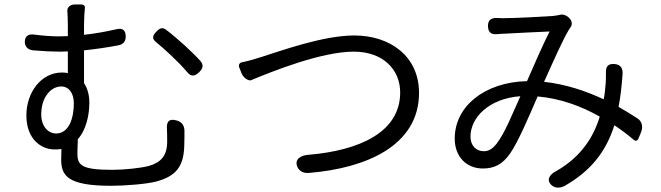

<svg xmlns="http://www.w3.org/2000/svg" viewBox="-20 -803 2980 866"><path d="M811 -600C783 -625 754 -650 729 -669C712 -681 700 -676 686 -661C668 -643 664 -629 684 -613C706 -595 731 -573 756 -549C780 -526 804 -502 824 -478C842 -456 859 -458 879 -478C896 -495 899 -510 884 -528C863 -551 837 -576 811 -600ZM193 -378C209 -400 232 -413 256 -413C290 -413 313 -384 313 -337C313 -305 308 -271 295 -244C282 -219 263 -201 233 -201C198 -201 166 -232 166 -287C166 -324 176 -356 193 -378ZM359 -502V-576C409 -581 464 -589 516 -599C537 -604 547 -617 547 -638C547 -667 533 -678 505 -671C456 -660 406 -651 359 -646V-690C359 -719 361 -748 363 -769C364 -776 358 -783 346 -783H321H318C294 -783 281 -767 284 -750C285 -733 286 -712 286 -690V-640L245 -639C210 -639 174 -642 134 -647C107 -651 91 -639 92 -612C93 -591 108 -578 129 -576C174 -572 217 -570 250 -570L286 -571V-473C278 -475 270 -476 260 -476C164 -476 99 -384 99 -283C99 -170 171 -129 225 -129C236 -129 247 -129 257 -131L256 -84C256 -11 284 35 481 35C546 35 642 27 684 16C773 -8 808 -51 811 -143C812 -170 812 -191 812 -214C811 -237 801 -252 779 -259C744 -270 730 -256 733 -220C734 -202 734 -184 734 -164C734 -99 704 -70 653 -55C617 -45 541 -37 486 -37C344 -37 329 -59 329 -113L331 -175C370 -219 383 -286 383 -341C383 -375 374 -406 359 -428Z M1715 -120C1812 -180 1870 -267 1870 -384C1870 -549 1740 -643 1578 -643C1435 -643 1243 -572 1159 -546C1129 -536 1100 -528 1071 -522C1060 -520 1055 -510 1059 -499L1069 -474L1070 -471C1081 -447 1104 -438 1112 -441C1208 -481 1429 -570 1576 -570C1708 -570 1785 -489 1785 -386C1785 -205 1598 -124 1373 -105C1337 -103 1307 -85 1321 -51C1330 -30 1350 -21 1373 -23C1508 -34 1627 -66 1715 -120Z M2122 -360C2064 -314 2031 -250 2031 -178C2031 -95 2085 -43 2158 -43C2209 -43 2246 -61 2281 -111C2319 -166 2367 -281 2405 -368C2507 -359 2603 -324 2685 -277C2658 -187 2603 -97 2490 -32C2457 -16 2442 11 2470 34C2486 47 2508 45 2526 36C2647 -33 2714 -121 2751 -238C2783 -217 2813 -194 2839 -172C2847 -165 2856 -168 2860 -179L2870 -203L2871 -206C2882 -230 2875 -255 2858 -267C2833 -284 2803 -302 2770 -321C2779 -366 2784 -415 2788 -468C2790 -494 2780 -511 2754 -514C2724 -517 2712 -505 2713 -475C2713 -459 2713 -443 2712 -428C2710 -405 2708 -380 2703 -355C2624 -392 2533 -423 2434 -434C2475 -525 2519 -625 2546 -669C2548 -672 2550 -675 2552 -678C2565 -694 2559 -713 2543 -726C2532 -735 2518 -740 2505 -736C2495 -734 2485 -732 2474 -731C2432 -728 2304 -721 2252 -721C2244 -721 2234 -721 2223 -722C2195 -723 2180 -712 2181 -684C2182 -657 2196 -646 2223 -649C2234 -650 2245 -651 2255 -651C2300 -654 2420 -659 2459 -661C2428 -600 2391 -515 2357 -437C2261 -435 2179 -406 2122 -360ZM2274 -250C2256 -212 2238 -178 2220 -155C2199 -129 2183 -121 2161 -121C2130 -121 2102 -144 2102 -187C2102 -229 2123 -273 2161 -306C2199 -339 2255 -364 2327 -369C2310 -331 2292 -289 2274 -250Z"/></svg>

Font: GenSenRounded2 TW R
Style: Regular
Weight: 400
Version: Version 2.100;PS 2.1;hotconv 16.6.51;makeotf.lib2.5.65220 DE